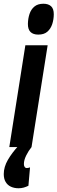

<svg xmlns="http://www.w3.org/2000/svg" viewBox="-65 -786 307 1026"><path d="M-15.3 0 70.5 -544H189.6L103.5 0ZM166.9 -766Q193.6 -766 208.2 -752.4Q222.7 -738.8 222.4 -709Q222.1 -681.6 214 -656.8Q205.8 -632.1 188.1 -616.6Q170.4 -601.1 139.6 -601.1Q112.5 -601.1 98.1 -615Q83.8 -629 84.1 -658.8Q84.7 -686.9 92.7 -711.3Q100.7 -735.7 118.8 -750.9Q136.8 -766 166.9 -766ZM33.7 -7 103.5 0Q87.5 19.6 75.1 44.6Q62.7 69.6 62.7 90.8Q62.7 100.2 66.8 106.1Q70.9 112 78.5 112Q83.5 112 88.3 110.7Q93.1 109.4 95.5 108.2L86.9 206.6Q74.9 212.6 62 216.3Q49.1 220 33.9 220Q11.3 220 -6.7 211.7Q-24.7 203.4 -34.8 186.4Q-44.9 169.4 -44.9 144.4Q-44.9 106.2 -22.9 68.3Q-0.9 30.4 33.7 -7Z"/></svg>

Font: Georama
Style: Italic
Weight: 400
Width: 2
Italic angle: -9°
Designer: Jean-Baptiste Levee
Foundry: Production Type
Version: Version 1.000